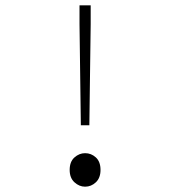

<svg xmlns="http://www.w3.org/2000/svg" viewBox="-20 -690 640 722"><path d="M284 -219 279 -599V-670H321V-599L316 -219ZM300 12Q278 12 260 -4.5Q242 -21 242 -51Q242 -82 260 -98Q278 -114 300 -114Q323 -114 340.5 -98Q358 -82 358 -51Q358 -21 340.5 -4.5Q323 12 300 12Z"/></svg>

Font: Source Code Pro ExtraLight Light
Style: Regular
Weight: 300
Monospace: yes
Version: Version 1.018;hotconv 1.0.116;makeotfexe 2.5.65601